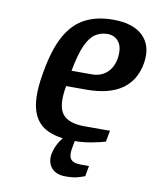

<svg xmlns="http://www.w3.org/2000/svg" viewBox="-78 -571 645 791"><g transform="rotate(10 245.0 -175.0)"><path d="M260 10Q183 10 139 -15Q95 -40 81.5 -96.5Q68 -153 86 -250Q103 -347 135 -403.5Q167 -460 216 -485Q265 -510 332 -510Q418 -510 459 -468Q500 -426 487 -353Q474 -281 420.5 -244Q367 -207 273 -207H188Q173 -124 198 -90.5Q223 -57 291 -57H398L389 -10Q366 -3 330.5 3.5Q295 10 260 10ZM199 -273H284Q321 -273 345.5 -294.5Q370 -316 377 -353Q385 -400 367.5 -424Q350 -448 319 -448Q292 -448 269.5 -434Q247 -420 229.5 -382Q212 -344 199 -273ZM251 160Q210 160 191 137.5Q172 115 177 80Q182 56 191.5 38Q201 20 209.5 10Q218 0 218 0H264L256 45Q251 74 262 87.5Q273 101 302 101H338L330 145Q330 145 307.5 152.5Q285 160 251 160Z"/></g></svg>

Font: Cuprum SemiBold
Style: Italic
Weight: 600
Italic angle: -10°
Version: Version 3.000